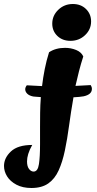

<svg xmlns="http://www.w3.org/2000/svg" viewBox="-119 -739 485 959"><path d="M233 -535Q193 -535 167.5 -559.5Q142 -584 142 -621Q142 -661 172 -690Q202 -719 245 -719Q285 -719 310.5 -694Q336 -669 336 -632Q336 -592 306 -563.5Q276 -535 233 -535ZM38 200Q-6 200 -37 183.5Q-68 167 -83.5 142Q-99 117 -99 90Q-99 50 -64.5 17.5Q-30 -15 42 -15Q28 10 22 30Q16 50 16 67Q16 92 26 105Q36 118 49 118Q70 118 75.5 80.5Q81 43 81 -18V-104Q81 -139 81.5 -176.5Q82 -214 85 -254Q74 -255 64 -255.5Q54 -256 47 -257Q27 -261 17 -271Q7 -281 7 -293Q7 -303 15 -313Q32 -312 51.5 -311Q71 -310 91 -309Q96 -351 104.5 -394Q113 -437 126 -478Q159 -500 206 -500Q235 -500 261 -489.5Q287 -479 297 -457Q285 -420 275.5 -383Q266 -346 258 -310Q278 -311 297 -312Q316 -313 334 -314Q340 -305 340 -295Q340 -267 299 -258Q289 -256 276.5 -255Q264 -254 248 -253Q235 -179 226 -111.5Q217 -44 205 13Q193 70 174 112Q155 154 122.5 177Q90 200 38 200Z"/></svg>

Font: Agbalumo
Style: Regular
Weight: 400
Designer: Raphael Alegbeleye
Foundry: Sorkin Type Co.
Version: Version 1.000; ttfautohint (v1.8.4)